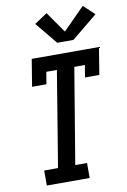

<svg xmlns="http://www.w3.org/2000/svg" viewBox="-105 -1046 734 1108"><g transform="rotate(-10 262.5 -492.5)"><path d="M77 0V-88H158L250 -647H188L176 -576H92L118 -735H512L486 -576H402L414 -647H352L259 -88H328V0ZM279 -801 173 -930 248 -980 334 -857 461 -985 525 -925 374 -801Z"/></g></svg>

Font: Iosevka Slab Semibold Oblique
Style: Regular
Weight: 600
Italic angle: -9°
Monospace: yes
Designer: Belleve Invis
Foundry: Belleve Invis
Version: Version 11.1.1; ttfautohint (v1.8.3)